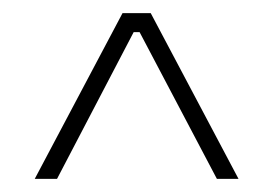

<svg xmlns="http://www.w3.org/2000/svg" viewBox="-20 -720 417 293"><path d="M344 -447H311L193 -671H184L67 -447H33L167 -700H210Z"/></svg>

Font: Phudu
Style: Regular
Weight: 400
Version: Version 1.005;gftools[0.9.23]